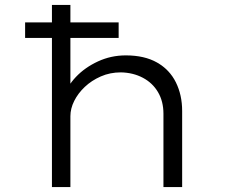

<svg xmlns="http://www.w3.org/2000/svg" viewBox="-20 -760 952 780"><path d="M82 -606V-669H462V-606ZM191 0V-740H266V-376L239 -365Q252 -409 288.5 -447.5Q325 -486 378 -510.5Q431 -535 491 -535Q567 -535 618 -506Q669 -477 694.5 -425.5Q720 -374 720 -309V0H644V-298Q644 -348 622 -385.5Q600 -423 560.5 -444Q521 -465 471 -466Q427 -466 389.5 -449.5Q352 -433 324.5 -407Q297 -381 281.5 -350Q266 -319 266 -288V0H229Q212 0 202.5 0Q193 0 191 0Z"/></svg>

Font: Lexend Tera Light
Style: Regular
Weight: 300
Designer: Bonnie Shaver-Troup, Thomas Jockin
Foundry: Lexend
Version: Version 1.007